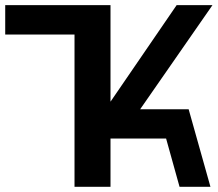

<svg xmlns="http://www.w3.org/2000/svg" viewBox="-25 -720 839 740"><path d="M262.2 0V-586.9H-4.9V-700.2H400.9V-328.1L655.8 -700.2H793.9L515.1 -298.8H702.1L786.1 0H667L615.2 -186H400.9V0Z"/></svg>

Font: Cakra Normal
Style: Regular
Weight: 400
Designer: Lucia Kollert, Vojtech Kollert
Foundry: OoM Type
Version: Version 1.000;Glyphs 3.1.1 (3148)